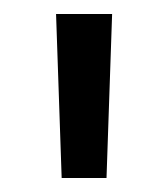

<svg xmlns="http://www.w3.org/2000/svg" viewBox="-20 -736 240 274"><path d="M68 -482 60 -716H140L132 -482Z"/></svg>

Font: Figtree Light
Style: Regular
Weight: 400
Version: Version 2.002